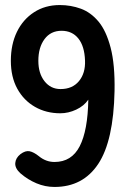

<svg xmlns="http://www.w3.org/2000/svg" viewBox="-20 -731 519 761"><path d="M196 10Q159 10 124.5 -4.5Q90 -19 61 -44Q39 -64 40.5 -84.5Q42 -105 61 -120Q81 -135 97.5 -131.5Q114 -128 134 -112Q162 -89 196 -89Q264 -89 296 -151.5Q328 -214 330 -336Q313 -311 282 -296.5Q251 -282 219 -282Q163 -282 118.5 -307.5Q74 -333 48.5 -379.5Q23 -426 23 -490Q23 -555 47 -604.5Q71 -654 115 -682.5Q159 -711 217 -711Q261 -711 300.5 -696.5Q340 -682 370.5 -645.5Q401 -609 418.5 -542Q436 -475 434 -370Q430 -173 369.5 -81.5Q309 10 196 10ZM220 -378Q267 -378 293 -409.5Q319 -441 317 -491Q315 -548 290.5 -578.5Q266 -609 224 -609Q181 -609 156.5 -576Q132 -543 132 -490Q132 -440 156.5 -409Q181 -378 220 -378Z"/></svg>

Font: Zen Maru Gothic
Style: Bold
Weight: 700
Designer: Yoshimichi Ohira
Foundry: Positype
Version: Version 1.001